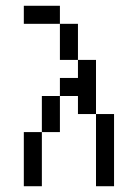

<svg xmlns="http://www.w3.org/2000/svg" viewBox="-20 -645 478 665"><path d="M187.5 -625V-562.5H62.5V-625ZM250 -562.5V-437.5H187.5V-562.5ZM312.5 -250H250V-312.5H187.5V-375H250V-437.5H312.5ZM125 -312.5H187.5V-187.5H125ZM312.5 -250H375V0H312.5ZM62.5 -187.5H125V0H62.5Z"/></svg>

Font: Sudo
Style: Bold
Weight: 700
Monospace: yes
Designer: Jens Kutilek
Foundry: Jens Kutilek
Version: Version 0.040